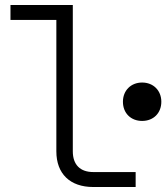

<svg xmlns="http://www.w3.org/2000/svg" viewBox="-20 -750 667 770"><path d="M354 0H524V-60H354C301 -60 272 -90 272 -143V-730H22V-670H206V-143C206 -53 261 0 354 0ZM550 -265C595 -265 627 -296 627 -342C627 -387 595 -419 550 -419C505 -419 473 -387 473 -342C473 -296 505 -265 550 -265Z"/></svg>

Font: JetBrains Mono ExtraLight
Style: Regular
Weight: 240
Monospace: yes
Designer: Philipp Nurullin, Konstantin Bulenkov
Foundry: JetBrains
Version: Version 2.305